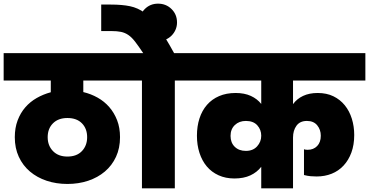

<svg xmlns="http://www.w3.org/2000/svg" viewBox="-34 -1031 2020 1051"><path d="M335 -174Q386 -174 414.5 -204Q443 -234 443 -280Q443 -327 414.5 -356Q386 -385 335 -385Q285 -385 256 -356Q227 -327 227 -280Q227 -234 256 -204Q285 -174 335 -174ZM335 -24Q274 -24 221.5 -41.5Q169 -59 130 -92Q91 -125 69 -172.5Q47 -220 47 -280Q47 -331 62.5 -372Q78 -413 104.5 -443.5Q131 -474 167 -494.5Q203 -515 244 -526V-590H-14V-740H683V-590H422V-527Q464 -517 500.5 -496.5Q537 -476 564 -445Q591 -414 607 -373Q623 -332 623 -280Q623 -220 601 -172.5Q579 -125 540 -92Q501 -59 448.5 -41.5Q396 -24 335 -24Z M743 0V-590H655V-740H750Q724 -779 705.5 -803Q687 -827 668.5 -839.5Q650 -852 628.5 -856.5Q607 -861 575 -861H520V-1006H573Q634 -1006 677.5 -997Q721 -988 758.5 -960.5Q796 -933 833.5 -880.5Q871 -828 919 -740H1010V-590H923V0Z M831 -806Q810 -806 791 -814Q772 -822 758.5 -836Q745 -850 737 -868.5Q729 -887 729 -908Q729 -952 758.5 -981.5Q788 -1011 831 -1011Q875 -1011 905 -981.5Q935 -952 935 -908Q935 -887 927 -868.5Q919 -850 905 -836Q891 -822 872 -814Q853 -806 831 -806Z M1396 -118Q1373 -88 1336.5 -71Q1300 -54 1249 -54Q1201 -54 1162.5 -71.5Q1124 -89 1098 -120Q1072 -151 1058 -194Q1044 -237 1044 -288Q1044 -340 1058 -383Q1072 -426 1099 -457Q1126 -488 1165.5 -505Q1205 -522 1256 -522Q1304 -522 1339 -506Q1374 -490 1396 -462V-590H983V-740H1966V-590H1570V-461Q1591 -490 1625 -506Q1659 -522 1705 -522Q1754 -522 1791 -504Q1828 -486 1853.5 -454.5Q1879 -423 1892 -381Q1905 -339 1905 -292Q1905 -238 1889.5 -196Q1874 -154 1846.5 -124.5Q1819 -95 1781.5 -80Q1744 -65 1699 -65Q1682 -65 1665.5 -66.5Q1649 -68 1630 -73V-214Q1637 -211 1650 -211Q1682 -211 1702 -231.5Q1722 -252 1722 -288Q1722 -321 1702.5 -345Q1683 -369 1646 -369Q1608 -369 1589 -343Q1570 -317 1570 -278V0H1396ZM1312 -205Q1351 -205 1373.5 -230Q1396 -255 1396 -288Q1396 -321 1374.5 -345Q1353 -369 1312 -369Q1275 -369 1251.5 -346.5Q1228 -324 1228 -287Q1228 -250 1251 -227.5Q1274 -205 1312 -205Z"/></svg>

Font: SVN-Poppins ExtraBold
Style: Regular
Weight: 800
Designer: Ninad Kale (Devanagari), Jonny Pinhorn (Latin)
Foundry: Indian Type Foundry
Version: Version 3.002 2017; ttfautohint (v1.8.3)